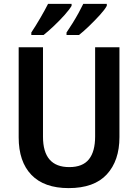

<svg xmlns="http://www.w3.org/2000/svg" viewBox="-20 -957 710 987"><path d="M594 -252Q594 -131 529 -60.5Q464 10 333 10Q207 10 141.5 -58Q76 -126 76 -251V-714H201V-254Q201 -98 336 -98Q405 -98 437 -138Q469 -178 469 -255V-714H594ZM529 -927Q519 -908 493.5 -880Q468 -852 438.5 -823.5Q409 -795 386 -777H322V-790Q337 -812 353.5 -838.5Q370 -865 384.5 -891.5Q399 -918 408 -937H529ZM348 -927Q337 -908 312 -880Q287 -852 257.5 -824Q228 -796 204 -777H141V-790Q163 -823 187.5 -865Q212 -907 227 -937H348Z"/></svg>

Font: Noto Sans Lao UI SemCond SemBd
Style: Regular
Weight: 600
Width: 4
Designer: Monotype Design Team
Foundry: Monotype Imaging Inc.
Version: Version 2.000; ttfautohint (v1.8.4.7-5d5b)